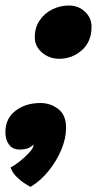

<svg xmlns="http://www.w3.org/2000/svg" viewBox="-54 -532 370 712"><path d="M201.5 -511.5Q237 -511.5 261.2 -488.5Q285.5 -465.5 285.5 -433Q285.5 -377.5 249.5 -345.8Q213.5 -314 166 -314Q129 -314 102 -337Q75 -360 75 -394Q75 -429.5 92.8 -456Q110.5 -482.5 139.5 -497Q168.5 -511.5 201.5 -511.5ZM59.5 161Q54 158.5 38.2 148.5Q22.5 138.5 6.8 123Q-9 107.5 -14.5 88.5Q-0.5 82 18.8 66.8Q38 51.5 53.2 35.2Q68.5 19 70 8.5Q71 5.5 71 3.5Q64.5 11 52 16.8Q39.5 22.5 19.5 22.5Q-8 22.5 -21 3.8Q-34 -15 -34 -41.5Q-34 -93 3.8 -121.5Q41.5 -150 95.5 -150Q133 -150 162 -127.8Q191 -105.5 191 -58Q191 -19 173.5 23Q156 65 126.2 101.8Q96.5 138.5 59.5 161Z"/></svg>

Font: Grandstander
Style: Bold Italic
Weight: 700
Italic angle: -15°
Designer: Tyler Finck
Foundry: Etcetera Type Co
Version: Version 1.200; ttfautohint (v1.8.3)